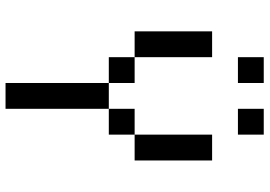

<svg xmlns="http://www.w3.org/2000/svg" viewBox="-156 -792 949 676"><g transform="rotate(90 318.0 -454.5)"><path d="M90.9 -727.3V-454.5H181.8V-727.3ZM454.5 -727.3V-454.5H545.5V-727.3ZM272.7 -363.6V0H363.6V-363.6ZM181.8 -454.5V-363.6H272.7V-454.5ZM363.6 -454.5V-363.6H454.5V-454.5ZM181.8 -909.1V-818.2H272.7V-909.1ZM363.6 -909.1V-818.2H454.5V-909.1Z"/></g></svg>

Font: Departure Mono
Style: Regular
Weight: 400
Monospace: yes
Designer: Helena Zhang
Version: Version 1.500;Glyphs 3.3.1 (3343)